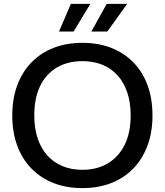

<svg xmlns="http://www.w3.org/2000/svg" viewBox="-20 -957 846 986"><path d="M403 9Q322 9 256 -16.5Q190 -42 142 -91Q94 -140 68.5 -209Q43 -278 43 -364Q43 -451 69 -520Q95 -589 142.5 -637.5Q190 -686 256 -711.5Q322 -737 403 -737Q485 -737 550.5 -711.5Q616 -686 664 -637.5Q712 -589 737.5 -520Q763 -451 763 -364Q763 -277 737 -208Q711 -139 663.5 -90.5Q616 -42 550 -16.5Q484 9 403 9ZM403 -85Q479 -85 534.5 -118.5Q590 -152 620.5 -214Q651 -276 651 -364Q651 -431 633.5 -482.5Q616 -534 583.5 -570Q551 -606 505.5 -624.5Q460 -643 403 -643Q327 -643 271.5 -610Q216 -577 186 -515Q156 -453 156 -364Q156 -298 173.5 -246Q191 -194 223 -158.5Q255 -123 300.5 -104Q346 -85 403 -85ZM283 -795 344 -937H444L358 -795ZM449 -795 528 -937H633L531 -795Z"/></svg>

Font: Mona Sans ExtraLight Medium
Style: Regular
Weight: 500
Version: Version 2.000